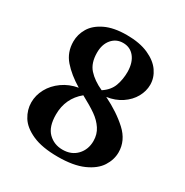

<svg xmlns="http://www.w3.org/2000/svg" viewBox="-167 -845 956 994"><g transform="rotate(30 311.0 -348.5)"><path d="M575 -163Q575 -119 549 -78.5Q523 -38 464.5 -12Q406 14 313 14Q219 14 161 -12Q103 -38 78.5 -78Q54 -118 54 -162Q54 -205 75.5 -244.5Q97 -284 137 -312.5Q177 -341 229 -350Q164 -389 124.5 -434.5Q85 -480 85 -544Q85 -586 107.5 -624Q130 -662 180.5 -686.5Q231 -711 309 -711Q386 -711 438.5 -687.5Q491 -664 516.5 -627Q542 -590 542 -548Q542 -510 522 -474Q502 -438 464 -412.5Q426 -387 376 -380Q461 -338 518 -285.5Q575 -233 575 -163ZM220 -555Q220 -493 251.5 -458Q283 -423 338 -398Q379 -425 393 -463.5Q407 -502 407 -548Q406 -603 380.5 -634.5Q355 -666 313 -666Q272 -666 246 -635.5Q220 -605 220 -555ZM433 -149Q433 -189 412.5 -220Q392 -251 358.5 -274.5Q325 -298 269 -328Q196 -268 196 -171Q196 -98 230.5 -64Q265 -30 316 -30Q369 -30 401 -64Q433 -98 433 -149Z"/></g></svg>

Font: Arima Madurai Black
Style: Regular
Weight: 900
Designer: Joana Correia and Natanael Gama
Foundry: NDISCOVER
Version: Version 1.020